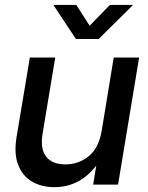

<svg xmlns="http://www.w3.org/2000/svg" viewBox="-20 -749 600 779"><path d="M200.7 10.3Q147.5 10.3 108.9 -12.9Q70.3 -36.1 53.2 -81.5Q36.1 -127 47.4 -194.3L101.1 -515.6H204.1L152.8 -207Q142.6 -145 167.2 -113.5Q191.9 -82 245.6 -82Q297.9 -82 339.1 -114.5Q380.4 -147 392.6 -218.8L441.4 -515.6H544.4L459 0H357.9L370.6 -77.1Q303.2 10.3 200.7 10.3ZM289.6 -729 343.8 -644.5 425.8 -729H519.5V-728.5L380.4 -590.8H288.1L196.8 -728.5V-729Z"/></svg>

Font: Inter Display Medium
Style: Italic
Weight: 500
Italic angle: -9.39999°
Designer: Rasmus Andersson
Foundry: rsms
Version: Version 4.000;git-a52131595